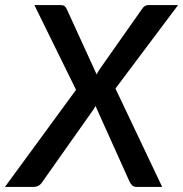

<svg xmlns="http://www.w3.org/2000/svg" viewBox="-58 -740 726 760"><path d="M243 -384.5 78 -720H180Q191.5 -720 196.8 -716.5Q202 -713 206 -704.5L324.5 -445.5Q327 -450.5 330 -455.5Q333 -460.5 336.5 -466L503.5 -703.5Q509 -712 515.2 -716Q521.5 -720 530 -720H647L399 -389.5L584 0H483Q471.5 0 465 -6.5Q458.5 -13 455 -20.5L320 -320.5Q318 -316.5 315.5 -312.5Q313 -308.5 310.5 -304.5L110 -20.5Q102.5 -9 93.5 -4.5Q84.5 0 74 0H-38.5Z"/></svg>

Font: Lato Semibold
Style: Italic
Weight: 600
Italic angle: -7°
Designer: Lukasz Dziedzic
Foundry: tyPoland Lukasz Dziedzic
Version: Version 2.006; 2014-01-15